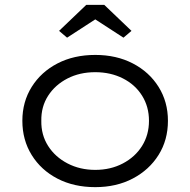

<svg xmlns="http://www.w3.org/2000/svg" viewBox="-20 -760 783 790"><path d="M372 10Q284 10 216.5 -25Q149 -60 110.5 -122Q72 -184 72 -263Q72 -341 110.5 -402.5Q149 -464 216.5 -499Q284 -534 372 -534Q459 -534 526.5 -499Q594 -464 632.5 -402.5Q671 -341 671 -263Q671 -184 632.5 -122.5Q594 -61 526.5 -25.5Q459 10 372 10ZM372 -61Q435 -61 485.5 -87.5Q536 -114 564.5 -159.5Q593 -205 593 -263Q593 -321 564.5 -366.5Q536 -412 485.5 -437.5Q435 -463 372 -463Q308 -463 257.5 -437Q207 -411 178 -366Q149 -321 150 -263Q149 -205 178 -159.5Q207 -114 258 -87.5Q309 -61 372 -61ZM256 -605 223 -633 335 -740H409L521 -633L488 -605L357 -690H387Z"/></svg>

Font: Lexend Exa Light
Style: Regular
Weight: 300
Designer: Bonnie Shaver-Troup, Thomas Jockin
Foundry: Lexend
Version: Version 1.007